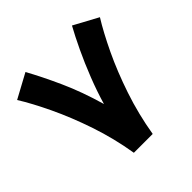

<svg xmlns="http://www.w3.org/2000/svg" viewBox="-177 -825 972 972"><g transform="rotate(-45 309.0 -338.5)"><path d="M241.7 0Q221.7 -122.1 183.1 -236.1Q144.5 -350.1 99.1 -445.6Q53.7 -541 12.7 -606.9L142.6 -677.2Q183.6 -603.5 229 -503.2Q274.4 -402.8 309.1 -281.7Q329.6 -352.1 358.2 -424.8Q386.7 -497.6 417.7 -563Q448.7 -628.4 475.6 -677.2L605.5 -606.9Q564.5 -541 519 -445.6Q473.6 -350.1 435.3 -236.3Q397 -122.6 376.5 0Z"/></g></svg>

Font: Vazirmatn RD UI Black
Style: Regular
Weight: 900
Designer: Saber Rastikerdar
Foundry: Saber Rastikerdar
Version: Version 33.003